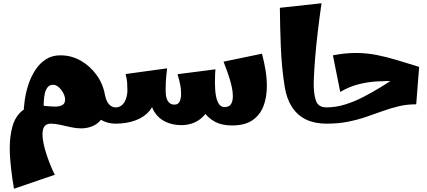

<svg xmlns="http://www.w3.org/2000/svg" viewBox="-20 -760 2626 1180"><path d="M66 400Q56 344 48 275Q40 206 40 149Q40 78 56 19Q72 -40 112 -75.5Q152 -111 223 -111Q241 -111 267.5 -108Q294 -105 319.5 -105Q345 -105 362.5 -114Q380 -123 380 -148Q380 -167 369 -188Q358 -209 341 -224Q324 -239 307 -239Q285 -239 273 -224Q261 -209 255.5 -185.5Q250 -162 249 -135Q248 -108 248 -85L125 -55Q125 -95 132 -144Q139 -193 155 -241.5Q171 -290 197.5 -330.5Q224 -371 262 -395.5Q300 -420 351 -420Q418 -420 475.5 -387.5Q533 -355 573 -300Q613 -245 625 -177Q627 -164 628.5 -151Q630 -138 630 -124Q630 -68 608 -34.5Q586 -1 551.5 14Q517 29 479 29Q449 29 415 21.5Q381 14 349.5 7Q318 0 293 0Q274 0 262.5 8Q251 16 246 30.5Q241 45 241 65Q241 90 248 123.5Q255 157 267 192.5Q279 228 292 260Q305 292 317 314ZM690 0Q643 0 602.5 -22.5Q562 -45 537.5 -90Q513 -135 513 -202L625 -177Q633 -137 650.5 -118.5Q668 -100 690 -100L710 -50Z M1406 11Q1344 11 1302.5 -11Q1261 -33 1238.5 -66Q1216 -99 1209 -132L1301 -252Q1301 -203 1307.5 -169.5Q1314 -136 1327 -119Q1340 -102 1360 -102Q1389 -102 1400 -120.5Q1411 -139 1411 -168Q1411 -199 1402 -236.5Q1393 -274 1379.5 -312Q1366 -350 1354 -381L1590 -430Q1604 -378 1612 -328Q1620 -278 1620 -231Q1620 -162 1599 -107.5Q1578 -53 1531.5 -21Q1485 11 1406 11ZM690 0V-100Q711 -100 725.5 -111Q740 -122 748 -138Q756 -154 759.5 -171.5Q763 -189 763 -202Q763 -230 761.5 -252Q760 -274 752 -305L1007 -340Q1004 -314 1002 -294.5Q1000 -275 999 -254.5Q998 -234 998 -202L931 -172Q931 -118 899.5 -79.5Q868 -41 813.5 -20.5Q759 0 690 0ZM1093 9Q1043 9 999.5 -10.5Q956 -30 929 -72Q902 -114 902 -183L998 -202Q998 -175 1004 -156Q1010 -137 1022 -127Q1034 -117 1052 -117Q1075 -117 1084 -136Q1093 -155 1093 -183Q1093 -212 1088 -237.5Q1083 -263 1071 -304L1304 -334Q1303 -321 1302 -304Q1301 -287 1301 -252Q1301 -176 1276.5 -117Q1252 -58 1205.5 -24.5Q1159 9 1093 9Z M1986 0Q1914 0 1861 -25.5Q1808 -51 1775 -101.5Q1742 -152 1730 -225Q1711 -344 1706 -470.5Q1701 -597 1700 -712L1956 -740Q1944 -657 1933.5 -569Q1923 -481 1916.5 -400Q1910 -319 1908 -254Q1907 -184 1921.5 -142Q1936 -100 1986 -100L2006 -50Z M1986 0V-100Q2044 -100 2101.5 -118Q2159 -136 2214 -164.5Q2269 -193 2320 -224.5Q2371 -256 2415.5 -284.5Q2460 -313 2495.5 -331Q2531 -349 2556 -349L2538 -119Q2481 -119 2431 -107Q2381 -95 2332 -77.5Q2283 -60 2231 -42Q2179 -24 2119 -12Q2059 0 1986 0ZM2071 -195 2026 -420Q2104 -435 2169.5 -434.5Q2235 -434 2295.5 -422Q2356 -410 2419 -391Q2482 -372 2556 -349L2523 -260Q2467 -260 2410 -261.5Q2353 -263 2295.5 -259.5Q2238 -256 2181.5 -241.5Q2125 -227 2071 -195Z"/></svg>

Font: Marhey
Style: Bold
Weight: 700
Designer: Nur Syamsi & Bustanul Arifin
Foundry: Namelatype
Version: Version 1.000